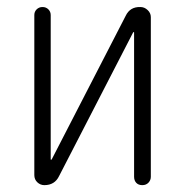

<svg xmlns="http://www.w3.org/2000/svg" viewBox="-20 -540 540 560"><path d="M109.4 0Q97.7 0 88.9 -8.3Q80.1 -16.6 80.1 -29.3V-496.1Q80.1 -505.9 86.9 -512.7Q93.8 -519.5 104 -519.5Q114.3 -519.5 121.1 -512.7Q127.9 -505.9 127.9 -496.1V-75.2Q127.9 -74.2 128.9 -74.2Q130.9 -74.2 130.9 -75.2L346.7 -494.1Q359.4 -520.5 389.6 -519.5Q401.4 -519.5 410.6 -510.7Q419.9 -502 419.9 -490.2V-24.4Q419.9 -14.6 413.1 -7.3Q406.2 0 395 0Q383.8 0 377.4 -6.8Q371.1 -13.7 371.1 -24.4V-445.3Q371.1 -446.3 370.1 -446.3Q368.2 -446.3 368.2 -445.3L152.3 -26.4Q139.6 0 109.4 0Z"/></svg>

Font: Rounded-L Mgen+ 1m light
Style: Regular
Weight: 200
Designer: [Source Han Sans]
Ryoko NISHIZUKA  (kana & ideographs); Paul D. Hunt (Latin, Greek & Cyrillic); Wenlong ZHANG  (bopomofo
Version: Version 1.059.20150602